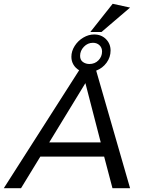

<svg xmlns="http://www.w3.org/2000/svg" viewBox="-72 -994 749 1014"><path d="M351 -699Q351 -726 371 -747Q391 -768 419 -768Q440 -768 453.5 -755Q467 -742 467 -722Q467 -695 448 -675.5Q429 -656 400 -656Q381 -656 366 -666.5Q351 -677 351 -699ZM39 0 141 -167H478L522 0H615L436 -621Q470 -634 491 -663Q512 -692 512 -727Q512 -763 487.5 -787.5Q463 -812 425 -812Q396 -812 368 -795.5Q340 -779 322.5 -751.5Q305 -724 305 -694Q305 -671 316 -652.5Q327 -634 346 -623L-52 0ZM188 -242 379 -555 460 -242ZM405 -825H464L615 -954L523 -974Z"/></svg>

Font: Geom Light
Style: Italic
Weight: 300
Italic angle: -10°
Version: Version 1.102